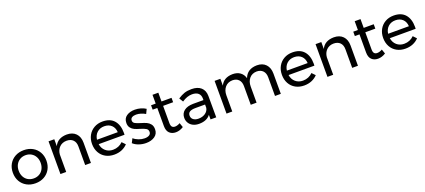

<svg xmlns="http://www.w3.org/2000/svg" viewBox="60 -1783 6454 2917"><g transform="rotate(-20 3287.5 -324.5)"><path d="M582 -265Q582 -187 547.5 -126Q513 -65 451.5 -31Q390 3 311 3Q231 3 169.5 -31Q108 -65 73.5 -125.5Q39 -186 39 -265Q39 -343 73.5 -403.5Q108 -464 169.5 -498Q231 -532 311 -532Q390 -532 451.5 -498Q513 -464 547.5 -403.5Q582 -343 582 -265ZM133 -264Q133 -209 155.5 -166Q178 -123 218.5 -99.5Q259 -76 311 -76Q362 -76 402.5 -99.5Q443 -123 465.5 -166Q488 -209 488 -264Q488 -318 465.5 -360.5Q443 -403 402.5 -427Q362 -451 311 -451Q259 -451 218.5 -427Q178 -403 155.5 -360.5Q133 -318 133 -264Z M1205 -327V0H1112V-302Q1112 -369 1074.5 -406.5Q1037 -444 971 -444Q900 -443 855.5 -398.5Q811 -354 805 -283V0H712V-529H805V-417Q858 -530 1006 -532Q1099 -532 1152 -477.5Q1205 -423 1205 -327Z M1832 -258Q1832 -238 1831 -228H1413Q1424 -157 1472.5 -115Q1521 -73 1592 -73Q1639 -73 1679.5 -90Q1720 -107 1750 -138L1801 -85Q1762 -43 1707 -20Q1652 3 1585 3Q1507 3 1446.5 -30.5Q1386 -64 1352.5 -125Q1319 -186 1319 -264Q1319 -342 1352.5 -402.5Q1386 -463 1446 -497.5Q1506 -532 1583 -532Q1706 -532 1769 -459.5Q1832 -387 1832 -258ZM1748 -300Q1744 -372 1700 -413.5Q1656 -455 1584 -455Q1514 -455 1467.5 -413Q1421 -371 1412 -300Z M2100 -456Q2058 -456 2032.5 -440.5Q2007 -425 2007 -393Q2007 -361 2035.5 -344.5Q2064 -328 2122 -311Q2177 -295 2212 -279Q2247 -263 2271.5 -232Q2296 -201 2296 -150Q2296 -75 2239.5 -36Q2183 3 2099 3Q2040 3 1984.5 -16Q1929 -35 1891 -70L1926 -138Q1959 -108 2007.5 -90Q2056 -72 2102 -72Q2148 -72 2176 -89Q2204 -106 2204 -141Q2204 -177 2174.5 -195Q2145 -213 2085 -231Q2032 -246 1998.5 -261.5Q1965 -277 1941.5 -307Q1918 -337 1918 -385Q1918 -459 1972 -496Q2026 -533 2107 -533Q2155 -533 2201.5 -519.5Q2248 -506 2282 -483L2248 -412Q2215 -432 2175.5 -444Q2136 -456 2100 -456Z M2703 -35Q2642 4 2579 4Q2516 4 2477 -33.5Q2438 -71 2438 -147V-440H2363V-511H2438V-653H2532V-511H2694V-440H2532V-164Q2532 -120 2548 -101Q2564 -82 2596 -82Q2634 -82 2678 -107Z M3139 0V-74Q3080 4 2954 4Q2899 4 2857.5 -17Q2816 -38 2793.5 -75Q2771 -112 2771 -158Q2771 -229 2823.5 -270.5Q2876 -312 2970 -313H3138V-338Q3138 -394 3103.5 -424.5Q3069 -455 3003 -455Q2923 -455 2840 -398L2801 -462Q2858 -499 2906.5 -515.5Q2955 -532 3022 -532Q3121 -532 3175 -483.5Q3229 -435 3230 -348L3231 0ZM3138 -188V-241H2983Q2920 -241 2889.5 -222Q2859 -203 2859 -162Q2859 -121 2890 -97Q2921 -73 2973 -73Q3038 -73 3083.5 -104.5Q3129 -136 3138 -188Z M4275 -327V0H4181V-302Q4181 -369 4144.5 -407Q4108 -445 4044 -445Q3969 -443 3926 -392Q3883 -341 3883 -261V0H3789V-302Q3789 -369 3753 -407Q3717 -445 3652 -445Q3577 -443 3533.5 -392Q3490 -341 3490 -261V0H3397V-529H3490V-418Q3542 -530 3687 -532Q3760 -532 3808.5 -497Q3857 -462 3874 -399Q3923 -530 4080 -532Q4171 -532 4223 -477Q4275 -422 4275 -327Z M4902 -258Q4902 -238 4901 -228H4483Q4494 -157 4542.5 -115Q4591 -73 4662 -73Q4709 -73 4749.5 -90Q4790 -107 4820 -138L4871 -85Q4832 -43 4777 -20Q4722 3 4655 3Q4577 3 4516.5 -30.5Q4456 -64 4422.5 -125Q4389 -186 4389 -264Q4389 -342 4422.5 -402.5Q4456 -463 4516 -497.5Q4576 -532 4653 -532Q4776 -532 4839 -459.5Q4902 -387 4902 -258ZM4818 -300Q4814 -372 4770 -413.5Q4726 -455 4654 -455Q4584 -455 4537.5 -413Q4491 -371 4482 -300Z M5522 -327V0H5429V-302Q5429 -369 5391.5 -406.5Q5354 -444 5288 -444Q5217 -443 5172.5 -398.5Q5128 -354 5122 -283V0H5029V-529H5122V-417Q5175 -530 5323 -532Q5416 -532 5469 -477.5Q5522 -423 5522 -327Z M5972 -35Q5911 4 5848 4Q5785 4 5746 -33.5Q5707 -71 5707 -147V-440H5632V-511H5707V-653H5801V-511H5963V-440H5801V-164Q5801 -120 5817 -101Q5833 -82 5865 -82Q5903 -82 5947 -107Z M6539 -258Q6539 -238 6538 -228H6120Q6131 -157 6179.5 -115Q6228 -73 6299 -73Q6346 -73 6386.5 -90Q6427 -107 6457 -138L6508 -85Q6469 -43 6414 -20Q6359 3 6292 3Q6214 3 6153.5 -30.5Q6093 -64 6059.5 -125Q6026 -186 6026 -264Q6026 -342 6059.5 -402.5Q6093 -463 6153 -497.5Q6213 -532 6290 -532Q6413 -532 6476 -459.5Q6539 -387 6539 -258ZM6455 -300Q6451 -372 6407 -413.5Q6363 -455 6291 -455Q6221 -455 6174.5 -413Q6128 -371 6119 -300Z"/></g></svg>

Font: Gontserrat
Style: Regular
Weight: 400
Designer: Julieta Ulanovsky
Foundry: Julieta Ulanovsky
Version: Version 6.001